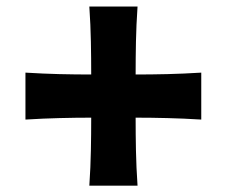

<svg xmlns="http://www.w3.org/2000/svg" viewBox="-20 -632 700 593"><path d="M58.6 -262.7V-407.7Q113.8 -404.3 163.6 -403.1Q213.4 -401.9 261.7 -401.9Q261.7 -452.1 260.7 -503.2Q259.8 -554.2 255.9 -611.8H404.8Q400.9 -554.2 399.9 -503.2Q398.9 -452.1 398.9 -401.9Q447.3 -401.9 496.8 -403.1Q546.4 -404.3 601.6 -407.7V-262.7Q546.4 -266.1 496.8 -267.3Q447.3 -268.6 398.9 -268.6Q398.9 -218.3 399.9 -167.2Q400.9 -116.2 404.8 -58.6H255.9Q259.8 -116.2 260.7 -167.2Q261.7 -218.3 261.7 -268.6Q213.4 -268.6 163.6 -267.3Q113.8 -266.1 58.6 -262.7Z"/></svg>

Font: Pinar-DS2-FD Bold
Style: Regular
Weight: 700
Designer: Amin Abedi
Version: Version 3.000